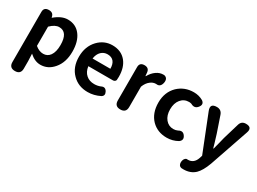

<svg xmlns="http://www.w3.org/2000/svg" viewBox="-42 -1210 2780 2079"><g transform="rotate(30 1348.5 -171.0)"><path d="M148.4 210Q77.1 210 77.1 138.7V-168V-488.3Q77.1 -546.9 139.6 -546.9Q194.3 -546.9 203.1 -496.1L204.1 -490.2H208Q291 -560.5 369.1 -560.5Q469.7 -560.5 527.3 -484.4Q584 -409.2 584 -282.2Q584 -147.5 512.7 -64.5Q446.3 13.7 351.6 13.7Q281.2 13.7 215.8 -45.9L219.7 43.9V138.7Q219.7 210 148.4 210ZM319.3 -104.5Q372.1 -104.5 403.3 -147.5Q436.5 -194.3 436.5 -280.3Q436.5 -442.4 328.1 -442.4Q276.4 -442.4 219.7 -385.7V-265.6V-145.5Q267.6 -104.5 319.3 -104.5Z M943.4 13.7Q826.2 13.7 751 -62.5Q671.9 -140.6 671.9 -272.5Q671.9 -400.4 750 -483.4Q824.2 -560.5 926.8 -560.5Q1036.1 -560.5 1097.7 -486.3Q1155.3 -416 1155.3 -298.8Q1155.3 -281.2 1153.3 -257.8Q1151.4 -248 1141.6 -240.7Q1131.8 -233.4 1119.1 -233.4H979.5H811.5Q820.3 -167 861.3 -131.8Q900.4 -96.7 962.9 -96.7Q1002.9 -96.7 1039.1 -111.3Q1085.9 -135.7 1111.3 -88.9Q1133.8 -45.9 1095.7 -23.4Q1021.5 13.7 943.4 13.7ZM809.6 -328.1H920.9H1032.2Q1032.2 -385.7 1006.8 -417Q980.5 -449.2 928.7 -449.2Q883.8 -449.2 851.6 -418.9Q817.4 -385.7 809.6 -328.1Z M1344.7 0Q1273.4 0 1273.4 -71.3V-273.4V-488.3Q1273.4 -546.9 1334 -546.9Q1390.6 -546.9 1396.5 -493.2L1400.4 -450.2H1404.3Q1433.6 -502.9 1475.6 -532.2Q1516.6 -560.5 1559.6 -560.5Q1566.4 -560.5 1572.3 -560.5Q1598.6 -554.7 1608.4 -534.2Q1617.2 -514.6 1611.3 -486.3Q1597.7 -424.8 1543.9 -433.6Q1543 -433.6 1542 -433.6Q1505.9 -433.6 1474.6 -409.2Q1437.5 -381.8 1416 -326.2V-71.3Q1416 0 1344.7 0Z M1931.6 13.7Q1815.4 13.7 1741.2 -61.5Q1665 -140.6 1665 -272.5Q1665 -403.3 1749 -485.4Q1829.1 -560.5 1944.3 -560.5Q2007.8 -560.5 2060.5 -530.3Q2103.5 -500 2071.3 -456.1Q2035.2 -407.2 1981.4 -438.5Q1964.8 -443.4 1951.2 -443.4Q1888.7 -443.4 1850.1 -396.5Q1811.5 -349.6 1811.5 -272.5Q1811.5 -196.3 1849.6 -149.9Q1887.7 -103.5 1947.3 -103.5Q1976.6 -103.5 2001 -115.2Q2053.7 -146.5 2085 -94.7Q2110.4 -52.7 2068.4 -22.5Q2004.9 13.7 1931.6 13.7Z M2261.7 219.7Q2244.1 219.7 2236.3 218.8Q2210.9 213.9 2203.1 191.4Q2195.3 171.9 2202.1 143.6Q2207 125 2218.8 114.3Q2231.4 101.6 2249 105.5Q2250 105.5 2251 105.5Q2326.2 105.5 2353.5 22.5L2363.3 -9.8L2183.6 -462.9Q2149.4 -546.9 2239.3 -546.9Q2294.9 -546.9 2313.5 -493.2L2381.8 -293Q2392.6 -259.8 2413.1 -190.4Q2422.9 -156.2 2427.7 -138.7H2432.6Q2439.5 -164.1 2452.6 -215.8Q2465.8 -267.6 2471.7 -293L2531.2 -493.2Q2546.9 -546.9 2602.5 -546.9Q2685.5 -546.9 2657.2 -468.8L2586.9 -264.6L2490.2 16.6Q2452.1 120.1 2404.3 167Q2348.6 219.7 2261.7 219.7Z"/></g></svg>

Font: Bpmf GenSen Rounded B
Style: B
Weight: 700
Foundry: But Ko
Version: Version 1.320